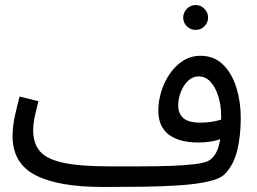

<svg xmlns="http://www.w3.org/2000/svg" viewBox="-20 -723 1023 764"><path d="M390 21Q212 21 121 -26Q30 -73 30 -182Q30 -219 39 -260.5Q48 -302 58 -339L133 -320Q127 -298 119.5 -264.5Q112 -231 112 -205Q112 -153 138.5 -121.5Q165 -90 231 -75.5Q297 -61 416 -61Q477 -61 540.5 -61Q604 -61 660 -63Q716 -65 756.5 -70Q797 -75 813 -85Q847 -107 856 -169Q836 -162 813.5 -159Q791 -156 769 -156Q693 -156 651.5 -187.5Q610 -219 610 -283Q610 -321 622 -359.5Q634 -398 656 -430Q678 -462 709 -481.5Q740 -501 778 -501Q832 -501 867.5 -466Q903 -431 920.5 -374.5Q938 -318 938 -255Q938 -180 923.5 -122.5Q909 -65 874 -30Q855 -11 807.5 -0.5Q760 10 693 14.5Q626 19 548 20Q470 21 390 21ZM689 -303Q689 -272 709 -253.5Q729 -235 778 -235Q821 -235 860 -247Q860 -253 860 -261Q860 -303 849 -339Q838 -375 818 -397Q798 -419 770 -419Q747 -419 728.5 -401.5Q710 -384 699.5 -357Q689 -330 689 -303ZM759 -604Q738 -604 723.5 -618.5Q709 -633 709 -653Q709 -673 723.5 -688Q738 -703 759 -703Q779 -703 793.5 -688Q808 -673 808 -653Q808 -633 793.5 -618.5Q779 -604 759 -604Z"/></svg>

Font: Noto Sans Living
Style: Regular
Weight: 400
Designer: Monotype Design Team
Foundry: Monotype Imaging Inc.
Version: Version 2.013; ttfautohint (v1.8.4.7-5d5b)